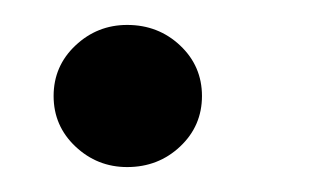

<svg xmlns="http://www.w3.org/2000/svg" viewBox="-20 -125 261 154"><path d="M82 9Q58 9 40.5 -7.5Q23 -24 23 -48Q23 -72 40.5 -88.5Q58 -105 82 -105Q107 -105 124.5 -88.5Q142 -72 142 -48Q142 -24 124.5 -7.5Q107 9 82 9Z"/></svg>

Font: Alumni Sans
Style: Bold Italic
Weight: 700
Italic angle: -8°
Designer: Robert E. Leuschke
Foundry: Robert E. Leuschke
Version: Version 1.016